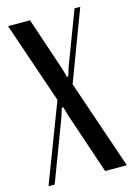

<svg xmlns="http://www.w3.org/2000/svg" viewBox="-112 -756 561 812"><g transform="rotate(-15 168.5 -350.0)"><path d="M181 -467 192 -428H198L210 -467L298 -699H323L207 -391L340 -1H245L155 -268L144 -307H137L125 -268L24 -1H-3L128 -344L7 -699H103Z"/></g></svg>

Font: Moniqa SemBd Heading
Style: Regular
Weight: 600
Designer: Rajesh Rajput
Foundry: Rajesh Rajput
Version: Version 1.000